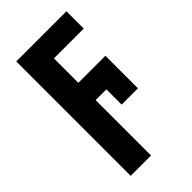

<svg xmlns="http://www.w3.org/2000/svg" viewBox="-240 -621 934 934"><g transform="rotate(-45 227.0 -153.5)"><path d="M212 240H72V-547H417V-428H212V-260H398V-36H286V-141H212Z"/></g></svg>

Font: Noto Sans Condensed
Style: Bold
Weight: 700
Width: 3
Designer: Monotype Design Team
Foundry: Monotype Imaging Inc.
Version: Version 2.013; ttfautohint (v1.8.4.7-5d5b)